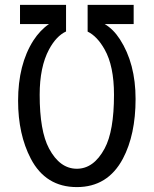

<svg xmlns="http://www.w3.org/2000/svg" viewBox="-20 -762 626 782"><path d="M524.4 -742.2V-664.1H406.2Q441.4 -643.6 468.3 -602.1Q532.2 -503.4 532.2 -358.9Q532.2 -213.4 480.5 -115.7Q418.9 0 293 0Q166 0 105.5 -115.7Q53.7 -214.8 53.7 -351.6Q53.7 -499 115.7 -596.7Q143.6 -639.6 179.7 -664.1H61.5V-742.2H249V-633.8Q209 -615.2 179.7 -560.5Q141.6 -489.3 141.6 -376Q141.6 -228.5 179.7 -157.2Q223.6 -74.7 293 -74.7Q361.8 -74.7 406.2 -157.2Q444.3 -228 444.3 -376Q444.3 -493.2 406.2 -560.5Q376 -614.3 336.9 -633.3V-742.2Z"/></svg>

Font: Consola Mono
Style: Book
Weight: 400
Monospace: yes
Designer: Wojciech Kalinowski "wmk69" (wmk69@o2.pl)
Foundry: Wojciech Kalinowski "wmk69" (wmk69@o2.pl)
Version: Version 2.1.0